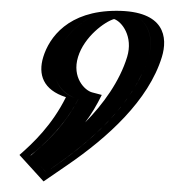

<svg xmlns="http://www.w3.org/2000/svg" viewBox="-20 -186 335 359"><path d="M197.8 -165.8C245.8 -165.8 272.4 -127.5 257.7 -79.5C229.9 11.2 143 84.8 65.9 135.8L37.3 104.2C37.3 104.2 95.3 61.5 126.4 -0.8C92.4 -9.8 73.8 -39.8 85.9 -79.5C100.6 -127.5 150.5 -165.8 197.8 -165.8ZM193.2 -150.8C233 -150.8 254.8 -119.3 242.7 -79.5C218.5 -0.4 144 66.6 71.7 116.2L59.5 102.7C80.8 84.1 116.7 49.2 140.2 2.1L147.2 -11.9L134.4 -15.3C105.7 -22.9 91.1 -47.4 100.9 -79.5C113.1 -119.3 154.3 -150.8 193.2 -150.8ZM193.2 -150.8C154.3 -150.8 113.1 -119.3 100.9 -79.5C91.1 -47.4 105.7 -22.9 134.4 -15.3L147.2 -11.9L140.2 2.1C116.7 49.2 80.8 84.1 59.5 102.7L71.7 116.2C144 66.6 218.5 -0.4 242.7 -79.5C254.8 -119.3 233 -150.8 193.2 -150.8ZM197.8 -165.8C150.6 -165.8 100.6 -127.5 85.9 -79.5C73.7 -39.5 92.6 -10.2 126.4 -0.7C103.5 44.4 71.5 75.2 50.9 93.1L37.6 104.7L66 135.8L78.1 127.5C151.7 77 231.3 6.6 257.7 -79.5C272.3 -127.5 245.8 -165.8 197.8 -165.8ZM193.3 -150.4C208.1 -145.5 229.3 -117.4 217.7 -79.5C203.8 -34.1 173.2 8.5 139.2 42.9C151.6 26.4 160.7 10.9 170.3 -8.5L152.1 -13.3C138.5 -16.9 114.2 -41 125.9 -79.5C137.5 -117.4 175.9 -145.5 193.3 -150.4ZM197.8 -165.8C107.4 -165.8 72 -115.7 60.9 -79.5C50.9 -46.8 60.5 -17.9 103.3 -4.3C77.3 47.9 42.2 81.2 16.4 103.7L61.4 153.2L106.6 122.2C180.9 71.2 257.7 2.1 282.7 -79.5C293.8 -115.8 288.7 -165.8 197.8 -165.8Z"/></svg>

Font: Hussar Outliner
Style: Obl
Weight: 700
Foundry: Cannot Into Space Fonts
Version: Version 0.92